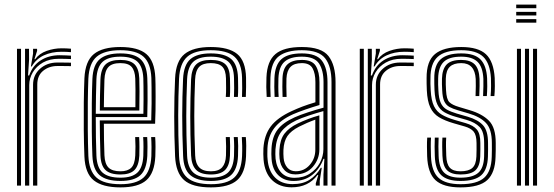

<svg xmlns="http://www.w3.org/2000/svg" viewBox="-20 -814 2430 842"><path d="M115.5 -522.5 125 -579.2V-600H142.5L142.8 -591.2L131 -554.5H134.2Q152.5 -579.5 184.8 -590.9Q217 -602.2 250.2 -602.2Q258.5 -602.2 270 -601.8Q281.5 -601.2 291.2 -600.5V-585.2Q274.8 -587 250 -587Q206 -587 172.1 -571.1Q138.2 -555.2 119.2 -522.5ZM89.8 0V-600H107.2L107.5 -552.5L103 -483.2H108Q123.5 -527 158.8 -549.4Q194 -571.8 242 -571.8Q254.8 -571.8 269.4 -571.1Q284 -570.5 291.2 -570V-555Q281.8 -555.5 265.9 -555.9Q250 -556.2 237.8 -556.2Q197.5 -556.2 168.5 -539.8Q139.5 -523.2 123.9 -496.9Q108.2 -470.5 108.2 -441V0ZM54.5 0V-600H72.2V0ZM125 0V-442.2Q125 -485.2 155.6 -512.5Q186.2 -539.8 231.5 -539.8Q246.5 -539.8 262.5 -539.6Q278.5 -539.5 291.2 -539.2V-524Q278.8 -524.2 262.5 -524.4Q246.2 -524.5 231.2 -524.5Q195 -524.5 169.2 -503.5Q143.5 -482.5 143.5 -443.5V0Z M508.5 7.8Q430 7.8 391.6 -22.8Q353.2 -53.2 350.2 -127.8Q348 -183 347.4 -244.1Q346.8 -305.2 347.5 -364Q348.2 -422.8 350.2 -471Q353.8 -546.2 391.8 -577Q429.8 -607.8 507.8 -607.8Q585.8 -607.8 621.9 -576.9Q658 -546 661.2 -473.2Q661.8 -465.8 662 -443.4Q662.2 -421 662.4 -390.9Q662.5 -360.8 662 -329.1Q661.5 -297.5 660.2 -271.5H435.5Q435.5 -233.2 436.1 -200.2Q436.8 -167.2 438 -133.2Q439.5 -95.5 455.9 -79.1Q472.2 -62.8 508.5 -62.8Q539.5 -62.8 555.4 -78.1Q571.2 -93.5 573.2 -132.2Q575.2 -171.2 572.8 -212.8H590.2Q591.5 -192 591.5 -169.2Q591.5 -146.5 591 -131.5Q588.8 -87.2 569.4 -68Q550 -48.8 508.5 -48.8Q463 -48.8 442.6 -68.4Q422.2 -88 420.5 -132.5Q419 -170.8 418.4 -210.1Q417.8 -249.5 417.5 -286H643.2Q644.5 -321 644.8 -360.4Q645 -399.8 644.6 -431Q644.2 -462.2 643.8 -472.5Q640.8 -537.5 609.1 -565.6Q577.5 -593.8 507.8 -593.8Q438.5 -593.8 404.6 -565.8Q370.8 -537.8 367.5 -469Q365.8 -426.2 365.1 -367.1Q364.5 -308 365 -245.6Q365.5 -183.2 367.5 -130.5Q370.5 -64.5 402.9 -35.4Q435.2 -6.2 508.5 -6.2Q577 -6.2 608.8 -34.6Q640.5 -63 643.8 -129.5Q644.5 -145 644.4 -169.5Q644.2 -194 642.8 -212.8H660.5Q662 -194 662 -169.4Q662 -144.8 661.2 -128.8Q657.8 -55.5 622.1 -23.9Q586.5 7.8 508.5 7.8ZM508.5 -20.5Q447.2 -20.5 417.5 -45.2Q387.8 -70 385.2 -130.5Q383.2 -177.5 382.6 -238Q382 -298.5 382.6 -359.2Q383.2 -420 385.2 -467.8Q388 -529.8 417.8 -554.8Q447.5 -579.8 507.8 -579.8Q568.2 -579.8 595.9 -554.8Q623.5 -529.8 626 -472Q626.5 -462.8 626.9 -435.5Q627.2 -408.2 627.1 -372.2Q627 -336.2 625.8 -300.5H400Q400 -256.5 400.6 -212.1Q401.2 -167.8 402.8 -131.8Q405 -78.5 430.2 -56.6Q455.5 -34.8 508.5 -34.8Q558 -34.8 581.9 -56.4Q605.8 -78 608.5 -130.5Q609.2 -146 609.2 -169.6Q609.2 -193.2 607.8 -212.8H625.5Q626.8 -193 626.8 -169.5Q626.8 -146 626 -130Q623 -71.2 595.8 -45.9Q568.5 -20.5 508.5 -20.5ZM400 -314.8H608.8Q609.5 -346.5 609.5 -378.5Q609.5 -410.5 609.2 -435.6Q609 -460.8 608.5 -471Q606.2 -521.2 582.9 -543.4Q559.5 -565.5 507.8 -565.5Q454.5 -565.5 429.9 -542.8Q405.2 -520 402.8 -467Q401.5 -433.2 400.9 -393.2Q400.2 -353.2 400 -314.8ZM417.8 -329.2Q417.8 -355.5 418.5 -394.4Q419.2 -433.2 420.5 -466Q422.5 -512 443 -531.6Q463.5 -551.2 507.8 -551.2Q550 -551.2 569.5 -532.5Q589 -513.8 590.8 -470.5Q591.5 -455.2 591.8 -413.6Q592 -372 591 -329.2ZM435.5 -343.8H573.8Q574.5 -385 574.1 -421.4Q573.8 -457.8 573.2 -469.2Q571.8 -504 557.2 -520.6Q542.8 -537.2 507.8 -537.2Q471.2 -537.2 455.4 -520Q439.5 -502.8 438 -465.2Q437 -433.5 436.4 -404Q435.8 -374.5 435.5 -343.8Z M905 7.8Q823.2 7.8 787.1 -24.4Q751 -56.5 747.8 -129.5Q744 -216.8 744 -303Q744 -389.2 747.8 -470Q751.2 -546.2 789.4 -577Q827.5 -607.8 904.2 -607.8Q983 -607.8 1020.1 -577.4Q1057.2 -547 1059 -473.2Q1059.2 -455.2 1059.2 -432.6Q1059.2 -410 1058 -388.8H1041.2Q1042.2 -406 1042.1 -427.1Q1042 -448.2 1041.5 -472.8Q1039.8 -537.5 1007.8 -565.6Q975.8 -593.8 904.2 -593.8Q833.2 -593.8 800.9 -564.8Q768.5 -535.8 765.2 -469Q761.8 -394 761.5 -309Q761.2 -224 765.2 -129.8Q768.2 -63.2 801.2 -34.8Q834.2 -6.2 905 -6.2Q975.5 -6.2 1007 -35.1Q1038.5 -64 1041.5 -129.2Q1042.5 -153.8 1042.1 -174.6Q1041.8 -195.5 1040.5 -212.8H1058Q1061.2 -178 1059 -128.8Q1055.8 -55.5 1020 -23.9Q984.2 7.8 905 7.8ZM905 -20.5Q844 -20.5 814.6 -45.9Q785.2 -71.2 783 -130.5Q779 -224.8 779.1 -307.1Q779.2 -389.5 782.8 -467.8Q785.8 -529.8 815.1 -554.8Q844.5 -579.8 904.2 -579.8Q965.5 -579.8 993.9 -555.1Q1022.2 -530.5 1023.8 -472Q1024.2 -449.2 1024.4 -428.8Q1024.5 -408.2 1023.2 -388.8H1006Q1007 -406.2 1006.9 -427.5Q1006.8 -448.8 1006.2 -471.8Q1005 -523.8 980 -544.6Q955 -565.5 904.2 -565.5Q851.2 -565.5 827.1 -542.6Q803 -519.8 800.5 -467Q797 -385.2 796.9 -304.5Q796.8 -223.8 800.5 -131.8Q802.8 -80.8 827.2 -57.8Q851.8 -34.8 905 -34.8Q955.8 -34.8 979.8 -57.1Q1003.8 -79.5 1006.2 -130Q1007 -151.5 1006.9 -171.9Q1006.8 -192.2 1005.2 -212.8H1022.8Q1024.2 -193.8 1024.5 -174.1Q1024.8 -154.5 1023.8 -129.8Q1021.2 -72.2 993.6 -46.4Q966 -20.5 905 -20.5ZM905 -48.8Q860.2 -48.8 840.1 -69.1Q820 -89.5 818 -132.5Q814.2 -227 814.4 -304Q814.5 -381 818 -466.5Q820.2 -511.8 840.2 -531.5Q860.2 -551.2 904.2 -551.2Q947.5 -551.2 967.5 -533Q987.5 -514.8 988.5 -470.5Q989 -453.5 989.2 -431.4Q989.5 -409.2 988 -388.8H970.2Q971.8 -409.5 971.5 -429.6Q971.2 -449.8 971 -470.2Q970.2 -506 954.8 -521.6Q939.2 -537.2 904.2 -537.2Q869.2 -537.2 853.2 -520.4Q837.2 -503.5 835.5 -464.2Q832 -383 832 -304.6Q832 -226.2 835.8 -133.2Q837 -97.8 853.4 -80.2Q869.8 -62.8 905 -62.8Q939 -62.8 954.4 -80.4Q969.8 -98 971 -131.8Q972.5 -171.2 970.2 -212.8H988Q989 -194.5 989.2 -173.6Q989.5 -152.8 988.5 -131.2Q987 -89 967.4 -68.9Q947.8 -48.8 905 -48.8Z M1433.8 0V-453.5Q1433.8 -523 1405.9 -558.4Q1378 -593.8 1303.8 -593.8Q1238.2 -593.8 1203.5 -567.8Q1168.8 -541.8 1166 -473.8Q1165.2 -451.8 1165.4 -431Q1165.5 -410.2 1166.8 -388.8H1149.5Q1148 -412.5 1147.8 -432.4Q1147.5 -452.2 1148.5 -474.5Q1151.2 -545.8 1187.8 -576.8Q1224.2 -607.8 1303.8 -607.8Q1389.5 -607.8 1420.5 -568.2Q1451.5 -528.8 1451.5 -453.5V0ZM1398.5 0V-48.2L1402.5 -117.5H1398.5Q1382.2 -73 1348.9 -46.6Q1315.5 -20.2 1267 -20.5Q1226 -20.5 1200.2 -45.8Q1174.5 -71 1171 -116.2Q1169.2 -138.2 1170.5 -161.2Q1173.2 -213.8 1197.2 -245.2Q1221.2 -276.8 1272.2 -299.5Q1295 -309.8 1330.4 -321.4Q1365.8 -333 1398.8 -341.8V-453.5Q1398.8 -505.8 1379 -535.6Q1359.2 -565.5 1303.8 -565.5Q1253 -565.5 1228.1 -543.6Q1203.2 -521.8 1201 -471Q1200.5 -456.2 1200.5 -433.9Q1200.5 -411.5 1202 -388.8H1184.2Q1183 -410.2 1182.9 -432.8Q1182.8 -455.2 1183.5 -471.2Q1185.8 -528.8 1213.9 -554.2Q1242 -579.8 1303.8 -579.8Q1367.8 -579.8 1392 -547.5Q1416.2 -515.2 1416.2 -453.5V0ZM1258.8 7.5Q1206 7.5 1173.4 -23.9Q1140.8 -55.2 1135.8 -114Q1134 -138.2 1135.2 -163.8Q1138.8 -221.5 1167.4 -259.6Q1196 -297.8 1259.2 -326.8Q1281.8 -337.2 1305.6 -346.4Q1329.5 -355.5 1363.2 -365.5V-453.5Q1363.2 -492.2 1350.6 -514.8Q1338 -537.2 1303.8 -537.2Q1269.8 -537.2 1253.8 -520.4Q1237.8 -503.5 1236.2 -469.5Q1235.8 -457.2 1235.8 -434.8Q1235.8 -412.2 1236.8 -388.8H1219.2Q1218.2 -411.2 1218.2 -433.5Q1218.2 -455.8 1218.8 -470.8Q1220.5 -513.5 1241.4 -532.4Q1262.2 -551.2 1303.8 -551.2Q1349 -551.2 1365 -524.9Q1381 -498.5 1381 -453.5V-353.5Q1349.2 -344 1318.9 -333.5Q1288.5 -323 1265.8 -313.2Q1211.2 -289 1183.1 -252.6Q1155 -216.2 1152.8 -162.5Q1152.5 -150.8 1152.4 -139Q1152.2 -127.2 1153.5 -115.2Q1157.5 -64.5 1186.1 -35.5Q1214.8 -6.5 1263 -6.5Q1307.8 -6.5 1337.6 -25.6Q1367.5 -44.8 1386.8 -78H1391L1382.2 -21.5V0H1365L1364.8 -9.5L1375.8 -46.2H1372.2Q1332 7.5 1258.8 7.5ZM1271.8 -34.2Q1310.8 -34.2 1339.1 -52.8Q1367.5 -71.2 1382.9 -100.1Q1398.2 -129 1398.2 -159.8V-326.8Q1367 -318.2 1333.9 -307.2Q1300.8 -296.2 1278.5 -285.8Q1234.8 -264.8 1213.1 -236Q1191.5 -207.2 1188 -159Q1186.8 -138 1188.5 -117.5Q1192.8 -79 1214 -56.6Q1235.2 -34.2 1271.8 -34.2ZM1275.2 -49.2Q1244.5 -49.2 1226.6 -68.8Q1208.8 -88.2 1206 -119.5Q1204.2 -139.2 1205.5 -157.2Q1208 -202.2 1227.5 -227.9Q1247 -253.5 1284.8 -272Q1331.5 -294.5 1380.5 -308.2V-158.5Q1380.5 -115.8 1352 -82.5Q1323.5 -49.2 1275.2 -49.2ZM1277.2 -63Q1314.2 -63 1338.5 -91Q1362.8 -119 1362.8 -157.2V-289.2Q1328.5 -277.2 1291.5 -258.5Q1256 -240.2 1240.4 -217.4Q1224.8 -194.5 1223 -156.5Q1222.2 -139 1223.8 -120.8Q1225.8 -96 1239.6 -79.5Q1253.5 -63 1277.2 -63Z M1618.8 -522.5 1628.2 -579.2V-600H1645.8L1646 -591.2L1634.2 -554.5H1637.5Q1655.8 -579.5 1688 -590.9Q1720.2 -602.2 1753.5 -602.2Q1761.8 -602.2 1773.2 -601.8Q1784.8 -601.2 1794.5 -600.5V-585.2Q1778 -587 1753.2 -587Q1709.2 -587 1675.4 -571.1Q1641.5 -555.2 1622.5 -522.5ZM1593 0V-600H1610.5L1610.8 -552.5L1606.2 -483.2H1611.2Q1626.8 -527 1662 -549.4Q1697.2 -571.8 1745.2 -571.8Q1758 -571.8 1772.6 -571.1Q1787.2 -570.5 1794.5 -570V-555Q1785 -555.5 1769.1 -555.9Q1753.2 -556.2 1741 -556.2Q1700.8 -556.2 1671.8 -539.8Q1642.8 -523.2 1627.1 -496.9Q1611.5 -470.5 1611.5 -441V0ZM1557.8 0V-600H1575.5V0ZM1628.2 0V-442.2Q1628.2 -485.2 1658.9 -512.5Q1689.5 -539.8 1734.8 -539.8Q1749.8 -539.8 1765.8 -539.6Q1781.8 -539.5 1794.5 -539.2V-524Q1782 -524.2 1765.8 -524.4Q1749.5 -524.5 1734.5 -524.5Q1698.2 -524.5 1672.5 -503.5Q1646.8 -482.5 1646.8 -443.5V0Z M1999.2 -48.8Q1959.8 -48.8 1940.8 -67.2Q1921.8 -85.8 1920.2 -131.2Q1919.5 -152 1919.2 -171.4Q1919 -190.8 1920.2 -210.5H1936.8Q1935.5 -190.8 1935.9 -172.6Q1936.2 -154.5 1937 -131.8Q1938 -94.5 1952.6 -78.6Q1967.2 -62.8 1999.2 -62.8Q2035 -62.8 2051.4 -77.5Q2067.8 -92.2 2069.2 -127.8Q2070 -147.8 2069.9 -158.1Q2069.8 -168.5 2069.8 -187Q2069.5 -222 2057.2 -236.8Q2045 -251.5 2018.8 -259.2L1969.2 -273.5Q1930.2 -284.8 1905 -300.1Q1879.8 -315.5 1866.9 -343Q1854 -370.5 1851.8 -418Q1851 -436.5 1850.9 -447.2Q1850.8 -458 1850.8 -471.2Q1850.2 -546 1887.6 -576.9Q1925 -607.8 2002.8 -607.8Q2077.2 -607.8 2111.1 -576.1Q2145 -544.5 2149.5 -472Q2150.2 -460.2 2150.1 -436.6Q2150 -413 2148 -392.8H2131.5Q2133.5 -413.8 2133.5 -437Q2133.5 -460.2 2133 -471.5Q2129.2 -536 2099.2 -564.9Q2069.2 -593.8 2002.8 -593.8Q1931 -593.8 1899.1 -564.5Q1867.2 -535.2 1867.8 -470Q1867.5 -458.2 1867.6 -446.5Q1867.8 -434.8 1868.8 -418.2Q1871.2 -373.2 1883.2 -348.6Q1895.2 -324 1917.8 -311Q1940.2 -298 1974 -288L2023 -273.8Q2056 -264 2071.2 -245.9Q2086.5 -227.8 2086.5 -187Q2086.5 -166.8 2086.6 -157Q2086.8 -147.2 2086 -127Q2084.8 -86.2 2065.2 -67.5Q2045.8 -48.8 1999.2 -48.8ZM1999.2 -20.5Q1942.2 -20.5 1915.5 -45.4Q1888.8 -70.2 1886.8 -130Q1886 -149.8 1885.9 -171Q1885.8 -192.2 1886.8 -210.5H1903.5Q1902.5 -192.2 1902.6 -171.4Q1902.8 -150.5 1903.5 -130.8Q1905.2 -78 1928.2 -56.4Q1951.2 -34.8 1999.2 -34.8Q2052.5 -34.8 2077 -55.8Q2101.5 -76.8 2103 -127.2Q2103.5 -143.8 2103.4 -156.9Q2103.2 -170 2103.2 -187Q2103.2 -236.2 2083.5 -256.8Q2063.8 -277.2 2027 -288L1978.5 -301.8Q1949 -310.2 1929.1 -321.6Q1909.2 -333 1898.4 -355.1Q1887.5 -377.2 1885.5 -418Q1884.8 -433 1884.6 -445.5Q1884.5 -458 1884.5 -469.8Q1884 -528.5 1912.6 -554.1Q1941.2 -579.8 2002.8 -579.8Q2061.5 -579.8 2087.4 -553.1Q2113.2 -526.5 2116.2 -470.8Q2117 -458 2116.8 -434.9Q2116.5 -411.8 2115 -392.8H2098.5Q2099.5 -411.5 2099.9 -435.9Q2100.2 -460.2 2099.8 -468.5Q2097.2 -520.8 2073.9 -543.1Q2050.5 -565.5 2002.8 -565.5Q1949.5 -565.5 1926 -542.8Q1902.5 -520 1901.5 -470.2Q1901 -453.8 1901.4 -443.4Q1901.8 -433 1902.5 -418.5Q1904 -382 1913 -362.6Q1922 -343.2 1939.4 -333.5Q1956.8 -323.8 1983 -316L2031 -302.2Q2076 -289 2098.1 -264.9Q2120.2 -240.8 2120.2 -187Q2120.2 -172.8 2120.4 -159Q2120.5 -145.2 2119.8 -127Q2118 -70.5 2090.5 -45.5Q2063 -20.5 1999.2 -20.5ZM1999.2 7.8Q1924.5 7.8 1890.2 -23.5Q1856 -54.8 1853.2 -128.8Q1852.5 -149.8 1852.4 -170.4Q1852.2 -191 1853.5 -210.5H1870.2Q1869 -192.5 1869.1 -171Q1869.2 -149.5 1870 -129.2Q1872.5 -62.2 1903.1 -34.2Q1933.8 -6.2 1999.2 -6.2Q2072 -6.2 2103.4 -34.6Q2134.8 -63 2136.5 -126.5Q2137.2 -147 2137.1 -156.9Q2137 -166.8 2137 -187Q2137 -247.5 2111.1 -274.8Q2085.2 -302 2035.2 -316.5L1987.8 -330.5Q1965.5 -337 1950.8 -345.1Q1936 -353.2 1928.2 -369.9Q1920.5 -386.5 1919.2 -418.5Q1918.5 -434.5 1918.1 -444.6Q1917.8 -454.8 1918.2 -469.2Q1919.5 -510.8 1938.6 -531Q1957.8 -551.2 2002.8 -551.2Q2041.8 -551.2 2061.4 -532.1Q2081 -513 2083 -468Q2083.5 -458.5 2083.2 -436.9Q2083 -415.2 2081.8 -392.8H2065.5Q2066.5 -414 2066.6 -436.5Q2066.8 -459 2066.2 -467.5Q2062.2 -537.2 2002.8 -537.2Q1969.5 -537.2 1952.8 -521.4Q1936 -505.5 1935 -469.2Q1934.5 -454 1934.9 -443.8Q1935.2 -433.5 1936 -418.8Q1938 -378 1950.8 -365.8Q1963.5 -353.5 1992.5 -345L2039.2 -331Q2094.2 -314.8 2124.1 -284.8Q2154 -254.8 2154 -187Q2154 -166.5 2154 -156.5Q2154 -146.5 2153.2 -126.2Q2151.5 -56.5 2117 -24.4Q2082.5 7.8 1999.2 7.8Z M2243.8 -778V-793.8H2332V-778ZM2243.8 -746.2V-762H2332V-746.2ZM2243.8 -714.5V-730.2H2332V-714.5ZM2317.5 0V-600H2335.2V0ZM2247 0V-600H2264.8V0ZM2282.2 0V-600H2300V0Z"/></svg>

Font: Big Shoulders Inline Text Medium
Style: Regular
Weight: 500
Designer: Patric King
Foundry: XO Type Co
Version: Version 1.000